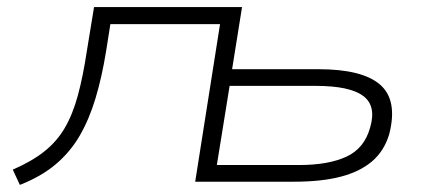

<svg xmlns="http://www.w3.org/2000/svg" viewBox="-20 -512 1206 541"><path d="M36 9 16 -34Q69 -57 104.5 -85Q140 -113 162.5 -151.5Q185 -190 199.5 -243.5Q214 -297 225 -370L245 -492H662L634 -317H877Q1001 -317 1051 -273.5Q1101 -230 1077 -135Q1063 -87 1028.5 -57.5Q994 -28 939.5 -14Q885 0 809 0H530L600 -444H291L279 -368Q267 -294 249 -234.5Q231 -175 204.5 -129.5Q178 -84 137.5 -49.5Q97 -15 36 9ZM591 -47H823Q905 -47 956 -70.5Q1007 -94 1023 -153Q1041 -214 1003 -242Q965 -270 870 -270H627Z"/></svg>

Font: Nunito Sans 7pt Expanded ExtraLight
Style: Italic
Weight: 250
Width: 7
Italic angle: -9°
Designer: Vernon Adams
Foundry: Vernon Adams
Version: Version 3.101;gftools[0.9.27]